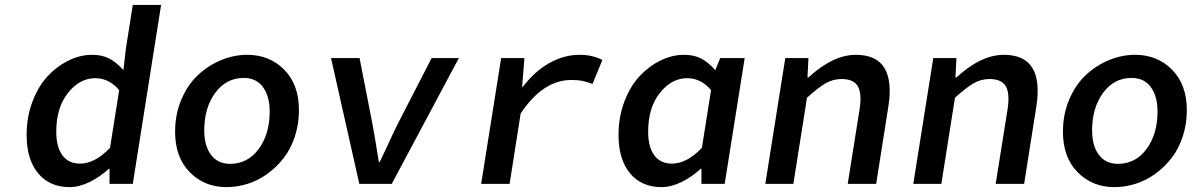

<svg xmlns="http://www.w3.org/2000/svg" viewBox="-20 -745 4837 778"><path d="M262.2 13.2Q180.7 13.2 134.3 -43Q87.9 -99.1 87.9 -198.2Q87.9 -271 111.6 -333.5Q135.3 -396 173.3 -436.5Q211.4 -477.1 258.3 -500Q305.2 -522.9 353 -522.9Q394 -522.9 423.1 -507.6Q452.1 -492.2 480 -460.9L490.2 -548.8L518.1 -725.1H632.8L518.1 0H423.8V-61H420.9Q385.3 -28.3 343.3 -7.6Q301.3 13.2 262.2 13.2ZM304.2 -82Q364.7 -82 425.8 -146L462.9 -379.9Q421.9 -428.2 366.2 -428.2Q302.7 -428.2 255.4 -368.4Q208 -308.6 208 -211.9Q208 -149.4 232.9 -115.7Q257.8 -82 304.2 -82Z M897.5 13.2Q808.1 13.2 748.8 -47.4Q689.5 -107.9 689.5 -210.9Q689.5 -281.7 714.8 -341.6Q740.2 -401.4 781.7 -440.4Q823.2 -479.5 875.5 -501.2Q927.7 -522.9 982.4 -522.9Q1071.8 -522.9 1131.6 -462.6Q1191.4 -402.3 1191.4 -298.8Q1191.4 -242.2 1174.8 -191.9Q1158.2 -141.6 1129.6 -104.7Q1101.1 -67.9 1063.7 -40.8Q1026.4 -13.7 983.6 -0.2Q940.9 13.2 897.5 13.2ZM912.6 -81.1Q983.9 -81.1 1028.3 -141.4Q1072.8 -201.7 1072.8 -293Q1072.8 -355.5 1045.4 -392.3Q1018.1 -429.2 967.8 -429.2Q896.5 -429.2 852.1 -368.7Q807.6 -308.1 807.6 -216.8Q807.6 -154.3 835 -117.7Q862.3 -81.1 912.6 -81.1Z M1436 0 1321.3 -509.8H1437L1489.3 -242.2Q1499 -190.4 1515.1 -88.9H1519Q1526.9 -104.5 1551.8 -158.7Q1576.7 -212.9 1591.3 -242.2L1729 -509.8H1839.4L1567.4 0Z M1929.7 0 2010.7 -509.8H2105L2095.7 -393.1H2098.6Q2146 -455.6 2205.6 -489.3Q2265.1 -522.9 2328.6 -522.9Q2380.9 -522.9 2420.9 -502L2380.9 -404.8Q2356 -414.1 2338.6 -417.5Q2321.3 -420.9 2294.9 -420.9Q2180.2 -420.9 2089.8 -285.2L2044.9 0Z M2660.6 13.2Q2579.1 13.2 2532.7 -43Q2486.3 -99.1 2486.3 -198.2Q2486.3 -271 2510 -333.5Q2533.7 -396 2571.8 -436.5Q2609.9 -477.1 2656.7 -500Q2703.6 -522.9 2751.5 -522.9Q2792.5 -522.9 2821.5 -507.6Q2850.6 -492.2 2878.4 -460.9L2898.4 -509.8H2997.6L2916.5 0H2822.3V-61H2819.3Q2783.7 -28.3 2741.7 -7.6Q2699.7 13.2 2660.6 13.2ZM2702.6 -82Q2763.2 -82 2824.2 -146L2861.3 -379.9Q2820.3 -428.2 2764.6 -428.2Q2701.2 -428.2 2653.8 -368.4Q2606.4 -308.6 2606.4 -211.9Q2606.4 -149.4 2631.3 -115.7Q2656.2 -82 2702.6 -82Z M3081.1 0 3162.1 -509.8H3255.9L3252 -431.2H3255.9Q3355.5 -522.9 3448.2 -522.9Q3611.3 -522.9 3580.1 -315.9L3530.3 0H3415L3462.9 -300.8Q3473.1 -364.7 3456.3 -394.8Q3439.5 -424.8 3390.1 -424.8Q3355.5 -424.8 3325.4 -407.5Q3295.4 -390.1 3250 -349.1L3194.8 0Z M3680.7 0 3761.7 -509.8H3855.5L3851.6 -431.2H3855.5Q3955.1 -522.9 4047.9 -522.9Q4210.9 -522.9 4179.7 -315.9L4129.9 0H4014.6L4062.5 -300.8Q4072.8 -364.7 4055.9 -394.8Q4039.1 -424.8 3989.7 -424.8Q3955.1 -424.8 3925 -407.5Q3895 -390.1 3849.6 -349.1L3794.4 0Z M4495.1 13.2Q4405.8 13.2 4346.4 -47.4Q4287.1 -107.9 4287.1 -210.9Q4287.1 -281.7 4312.5 -341.6Q4337.9 -401.4 4379.4 -440.4Q4420.9 -479.5 4473.1 -501.2Q4525.4 -522.9 4580.1 -522.9Q4669.4 -522.9 4729.2 -462.6Q4789.1 -402.3 4789.1 -298.8Q4789.1 -242.2 4772.5 -191.9Q4755.9 -141.6 4727.3 -104.7Q4698.7 -67.9 4661.4 -40.8Q4624 -13.7 4581.3 -0.2Q4538.6 13.2 4495.1 13.2ZM4510.3 -81.1Q4581.5 -81.1 4626 -141.4Q4670.4 -201.7 4670.4 -293Q4670.4 -355.5 4643.1 -392.3Q4615.7 -429.2 4565.4 -429.2Q4494.1 -429.2 4449.7 -368.7Q4405.3 -308.1 4405.3 -216.8Q4405.3 -154.3 4432.6 -117.7Q4460 -81.1 4510.3 -81.1Z"/></svg>

Font: Office Code Pro Medium Italic
Style: Regular
Weight: 500
Italic angle: -9°
Designer: Nathan Rutzky & Paul D. Hunt
Foundry: Adobe Systems Incorporated
Version: Version 1.004;PS 001.004;hotconv 1.0.70;makeotf.lib2.5.58329